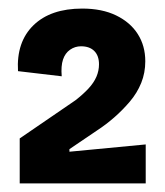

<svg xmlns="http://www.w3.org/2000/svg" viewBox="-20 -698 385 448"><path d="M26 -270V-375L156 -464Q174 -478 186.5 -491.5Q199 -505 205 -519Q211 -533 211 -548Q211 -568 200 -579Q189 -590 169 -590Q155 -590 143.5 -582Q132 -574 127 -559Q122 -544 124 -520L22 -532Q18 -600 58 -639Q98 -678 172 -678Q218 -678 251 -662Q284 -646 301.5 -618.5Q319 -591 319 -555Q319 -528 309.5 -504.5Q300 -481 283 -461Q266 -441 246.5 -424Q227 -407 207 -394L142 -350V-344L320 -361V-270Z"/></svg>

Font: Bricolage Grotesque 72pt SemiCondensed SemiBold
Style: Regular
Weight: 600
Width: 4
Designer: Mathieu Triay
Foundry: Atelier Triay
Version: Version 1.001;gftools[0.9.33.dev8+g029e19f]